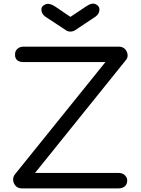

<svg xmlns="http://www.w3.org/2000/svg" viewBox="-20 -1038 776 1058"><path d="M100 0Q79 0 66.5 -13.5Q54 -27 52.5 -45Q51 -63 62 -77L561 -696H108Q85 -696 73.5 -707.5Q62 -719 63 -737Q62 -756 75.5 -768.5Q89 -781 110 -781H634Q656 -781 668.5 -768Q681 -755 683 -737Q685 -719 673 -706L173 -85H634Q655 -85 668 -72.5Q681 -60 681 -43Q681 -23 668 -11.5Q655 0 634 0ZM368 -864Q354 -864 344 -871L230 -946Q208 -962 208 -986Q208 -1005 230.5 -1014Q253 -1023 284 -1002L368 -945L452 -1001Q486 -1025 507 -1015Q528 -1005 528 -986Q528 -962 506 -946L393 -871Q382 -864 368 -864Z"/></svg>

Font: Comfortaa SemiBold
Style: Regular
Weight: 600
Designer: Johan Aakerlund
Foundry: Johan Aakerlund
Version: Version 3.104; ttfautohint (v1.8.1.43-b0c9)